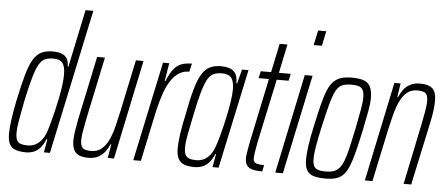

<svg xmlns="http://www.w3.org/2000/svg" viewBox="-50 -858 2282 982"><g transform="rotate(5 1091.0 -367.5)"><path d="M113 8Q79 8 57.5 0Q36 -8 26.5 -27Q17 -46 17 -80Q17 -109 23 -152.5Q29 -196 41 -255Q58 -335 72.5 -386.5Q87 -438 104.5 -466.5Q122 -495 145.5 -506.5Q169 -518 204 -518Q231 -518 249.5 -511Q268 -504 277 -489Q286 -474 286 -448H290L352 -743H392L234 0H203L215 -68H210Q197 -34 179.5 -18Q162 -2 145 3Q128 8 113 8ZM116 -28Q139 -28 156.5 -37Q174 -46 188 -63.5Q202 -81 211 -106Q217 -125 225 -153.5Q233 -182 241 -216Q249 -250 256 -284.5Q263 -319 267 -350.5Q271 -382 271 -405Q271 -447 257 -464.5Q243 -482 210 -482Q184 -482 166.5 -474Q149 -466 136 -443Q123 -420 110 -375Q97 -330 81 -255Q69 -194 62 -153.5Q55 -113 55 -88Q55 -63 61.5 -50Q68 -37 82 -32.5Q96 -28 116 -28Z M432 8Q403 8 384.5 0Q366 -8 357 -26Q348 -44 348 -74Q348 -95 352.5 -123.5Q357 -152 364 -188L432 -510H472L406 -197Q398 -156 393 -128Q388 -100 388 -80Q388 -59 393.5 -47.5Q399 -36 411.5 -32Q424 -28 443 -28Q475 -28 496.5 -46Q518 -64 532.5 -95Q547 -126 556.5 -165Q566 -204 575 -245L631 -510H670L563 0H531L543 -71H539Q531 -51 517.5 -33Q504 -15 483.5 -3.5Q463 8 432 8Z M662 0 770 -510H802L787 -418H791Q808 -460 826 -481.5Q844 -503 866.5 -510.5Q889 -518 918 -518L908 -476Q877 -476 853.5 -460Q830 -444 812 -415.5Q794 -387 780.5 -347Q767 -307 756 -259L701 0Z M978 8Q945 8 924 0Q903 -8 893 -27Q883 -46 883 -80Q883 -109 889 -152.5Q895 -196 908 -255Q923 -335 937.5 -386.5Q952 -438 969.5 -466.5Q987 -495 1011 -506.5Q1035 -518 1069 -518Q1090 -518 1109 -512.5Q1128 -507 1140.5 -490.5Q1153 -474 1153 -438H1157L1176 -510H1209L1100 0H1069L1081 -68H1077Q1063 -34 1045.5 -18Q1028 -2 1010.5 3Q993 8 978 8ZM982 -28Q1005 -28 1022.5 -37Q1040 -46 1053.5 -63Q1067 -80 1076 -106Q1083 -125 1091 -153Q1099 -181 1107 -214.5Q1115 -248 1122 -283Q1129 -318 1133.5 -349.5Q1138 -381 1138 -405Q1138 -447 1123.5 -464.5Q1109 -482 1076 -482Q1050 -482 1032.5 -474Q1015 -466 1002 -443Q989 -420 976 -375Q963 -330 948 -255Q935 -194 927.5 -153.5Q920 -113 920 -88Q920 -63 927 -50Q934 -37 948 -32.5Q962 -28 982 -28Z M1324 0Q1298 0 1281 -3.5Q1264 -7 1254 -14.5Q1244 -22 1239.5 -33.5Q1235 -45 1235 -61Q1235 -66 1236.5 -78Q1238 -90 1241 -107.5Q1244 -125 1248 -145L1317 -474H1264L1272 -510H1325L1356 -658H1396L1365 -510H1426L1418 -474H1357L1287 -145Q1284 -129 1281.5 -114.5Q1279 -100 1277 -86.5Q1275 -73 1275 -61Q1275 -54 1279 -47Q1283 -40 1295 -36.5Q1307 -33 1331 -33Z M1530 -667 1546 -743H1588L1572 -667ZM1391 0 1498 -510H1538L1430 0Z M1649 8Q1611 8 1587 0.5Q1563 -7 1552.5 -26.5Q1542 -46 1542 -81Q1542 -110 1548 -152.5Q1554 -195 1567 -254Q1581 -319 1592.5 -365Q1604 -411 1616.5 -441Q1629 -471 1645.5 -487.5Q1662 -504 1684.5 -511Q1707 -518 1738 -518Q1777 -518 1800 -510Q1823 -502 1834 -481Q1845 -460 1845 -423Q1845 -395 1837.5 -353.5Q1830 -312 1818 -254Q1804 -189 1792.5 -143.5Q1781 -98 1769 -68.5Q1757 -39 1741 -22Q1725 -5 1702.5 1.5Q1680 8 1649 8ZM1645 -28Q1669 -28 1685.5 -33Q1702 -38 1715 -51.5Q1728 -65 1738 -90.5Q1748 -116 1757.5 -156Q1767 -196 1779 -254Q1791 -315 1798.5 -355.5Q1806 -396 1806 -422Q1806 -447 1799 -460Q1792 -473 1778 -477.5Q1764 -482 1742 -482Q1712 -482 1693.5 -474.5Q1675 -467 1662 -444Q1649 -421 1636.5 -375.5Q1624 -330 1607 -254Q1594 -195 1587 -154.5Q1580 -114 1580 -87Q1580 -63 1587 -50Q1594 -37 1608.5 -32.5Q1623 -28 1645 -28Z M1851 0 1958 -510H1990L1979 -439H1983Q1991 -459 2004 -477Q2017 -495 2038 -506.5Q2059 -518 2089 -518Q2119 -518 2137.5 -510Q2156 -502 2164.5 -484.5Q2173 -467 2173 -436Q2173 -415 2169.5 -386.5Q2166 -358 2158 -322L2089 0H2050L2115 -313Q2123 -354 2128 -382Q2133 -410 2133 -430Q2133 -452 2127.5 -463Q2122 -474 2110 -478Q2098 -482 2078 -482Q2046 -482 2025 -464Q2004 -446 1989.5 -415Q1975 -384 1965 -345Q1955 -306 1946 -265L1890 0Z"/></g></svg>

Font: Saira UltraCondensed ExtraLight
Style: Italic
Weight: 250
Width: 1
Italic angle: -12°
Designer: Hector Gatti with collaboration of the Omnibus-Type team
Foundry: Omnibus-Type
Version: Version 1.101